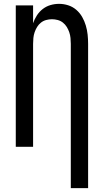

<svg xmlns="http://www.w3.org/2000/svg" viewBox="-20 -763 540 998"><path d="M348 215V-535Q348 -550 346.5 -565.5Q345 -581 340 -595.5Q335 -610 327 -623Q319 -636 307 -645.5Q295 -655 280 -659Q265 -663 250 -663Q235 -663 220 -659Q205 -655 193 -645.5Q181 -636 173 -623Q165 -610 160 -595.5Q155 -581 153.5 -565.5Q152 -550 152 -535V0H62V-735H152V-642Q159 -663 171.5 -682.5Q184 -702 202 -716Q220 -730 242 -736.5Q264 -743 287 -743Q311 -743 334.5 -735.5Q358 -728 376.5 -712Q395 -696 407 -675Q419 -654 426 -630.5Q433 -607 435.5 -583Q438 -559 438 -535V215Z"/></svg>

Font: Iosevka Fixed Medium
Style: Regular
Weight: 500
Monospace: yes
Designer: Belleve Invis
Foundry: Belleve Invis
Version: Version 32.3.0